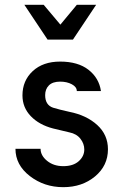

<svg xmlns="http://www.w3.org/2000/svg" viewBox="-20 -766 511 795"><path d="M177 -602 81 -746H161L230 -664L298 -746H378L282 -602ZM267 -303Q338 -289 382.5 -248.5Q427 -208 427 -148Q427 -80 373.5 -35.5Q320 9 242 9Q163 9 103.5 -37Q44 -83 44 -150H148Q148 -122 175 -100Q202 -78 242 -78Q283 -78 306 -98.5Q329 -119 329 -147Q329 -171 313 -191.5Q297 -212 267 -218L200 -234Q142 -249 107.5 -285Q73 -321 73 -371Q73 -432 115.5 -471.5Q158 -511 229 -511Q303 -511 346.5 -477Q390 -443 398 -389H298Q298 -406 277.5 -417Q257 -428 229 -428Q198 -428 182.5 -412.5Q167 -397 167 -372Q167 -331 200 -320Q226 -312 267 -303Z"/></svg>

Font: Simpel Medium
Style: Regular
Weight: 500
Designer: Janko Jovanovic
Version: Version 1.048;PS 001.048;hotconv 1.0.88;makeotf.lib2.5.64775